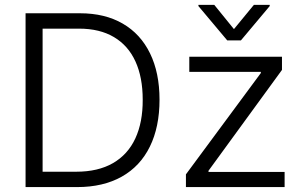

<svg xmlns="http://www.w3.org/2000/svg" viewBox="-20 -761 1223 781"><path d="M84 0V-707H305.7Q406.7 -707 479.2 -665Q551.8 -623 590.3 -543.9Q628.9 -464.8 628.9 -355.5Q628.9 -244.6 589.6 -164.6Q550.3 -84.5 474.9 -42.2Q399.4 0 293.9 0ZM290 -62.5Q378.9 -62.5 439.5 -97.4Q500 -132.3 530.5 -198Q561 -263.7 560.5 -355.5Q560.5 -446.3 531 -511Q501.5 -575.7 443.6 -610.1Q385.7 -644.5 301.8 -644.5H153.3V-62.5ZM736.3 -51.8 1041 -463.9V-468.8H750V-530.3H1127V-476.6L828.1 -66.4V-61.5H1137.7V0H736.3ZM931.6 -642.6 1012.7 -741.2H1077.1V-736.3L960 -596.7H904.3L787.1 -736.3V-741.2H851.6Z"/></svg>

Font: Pretendard Light
Style: Regular
Weight: 300
Designer: Base glyphs from Inter by Rasmus Andersson; Hangeul glyphs from Noto Sans CJK(Source Han Sans) by Jang Soo-young and Kan
Foundry: Kil Hyung-jin
Version: Version 1.309